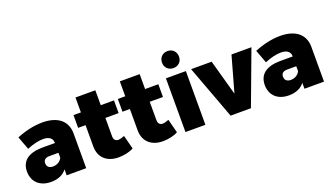

<svg xmlns="http://www.w3.org/2000/svg" viewBox="-70 -1300 3155 1827"><g transform="rotate(-20 1507.5 -387.0)"><path d="M317 -552C232 -552 144 -532 55 -496L105 -362C165 -388 226 -401 269 -401C331 -401 363 -374 363 -329V-327H230C93 -325 20 -267 20 -162C20 -60 88 9 204 9C276 9 330 -16 363 -60V0H561V-353C561 -479 470 -552 317 -552ZM271 -123C232 -123 210 -143 210 -177C210 -211 231 -228 271 -228H363V-179C348 -145 312 -123 271 -123Z M1004 -165C980 -156 958 -149 942 -149C914 -149 896 -166 896 -201V-387H1030V-516H896V-667H695V-516H620V-387H695V-170C695 -57 773 10 889 9C944 9 1002 -4 1040 -26Z M1453 -165C1429 -156 1407 -149 1391 -149C1363 -149 1345 -166 1345 -201V-387H1479V-516H1345V-667H1144V-516H1069V-387H1144V-170C1144 -57 1222 10 1338 9C1393 9 1451 -4 1489 -26Z M1668 -783C1617 -783 1582 -747 1582 -696C1582 -647 1617 -611 1668 -611C1719 -611 1754 -647 1754 -696C1754 -747 1719 -783 1668 -783ZM1566 -544V0H1768V-544Z M1821 -544 2023 0H2229L2432 -544H2230L2129 -184L2029 -544Z M2725 -552C2640 -552 2552 -532 2463 -496L2513 -362C2573 -388 2634 -401 2677 -401C2739 -401 2771 -374 2771 -329V-327H2638C2501 -325 2428 -267 2428 -162C2428 -60 2496 9 2612 9C2684 9 2738 -16 2771 -60V0H2969V-353C2969 -479 2878 -552 2725 -552ZM2679 -123C2640 -123 2618 -143 2618 -177C2618 -211 2639 -228 2679 -228H2771V-179C2756 -145 2720 -123 2679 -123Z"/></g></svg>

Font: Montserrat ExtraBold
Style: Regular
Weight: 800
Designer: Julieta Ulanovsky
Foundry: Julieta Ulanovsky
Version: Version 4.000